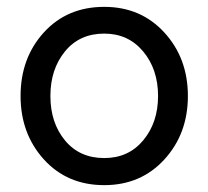

<svg xmlns="http://www.w3.org/2000/svg" viewBox="-20 -530 607 560"><path d="M284 10C355.3 10 413.8 -15 459.5 -65C505.2 -115 528 -176.7 528 -250C528 -323.3 505.2 -385 459.5 -435C413.8 -485 355.3 -510 284 -510C212 -510 153.3 -485.2 108 -435.5C62.7 -385.8 40 -324 40 -250C40 -176.7 62.7 -115 108 -65C153.3 -15 212 10 284 10ZM284 -69C236 -69 197.8 -86.2 169.5 -120.5C141.2 -154.8 127 -198 127 -250C127 -302 141.2 -345.3 169.5 -380C197.8 -414.7 236 -432 284 -432C330.7 -432 368.5 -414.7 397.5 -380C426.5 -345.3 441 -302 441 -250C441 -198.7 426.7 -155.7 398 -121C369.3 -86.3 331.3 -69 284 -69Z"/></svg>

Font: Orkney
Style: Regular
Weight: 400
Designer: Samuel Oakes and Alfredo Marco Pradil
Foundry: Alfredo Marco Pradil
Version: 1.0; ttfautohint (v1.5)